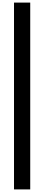

<svg xmlns="http://www.w3.org/2000/svg" viewBox="-20 -1082 341 1480"><path d="M88 378V-1062H213V378Z"/></svg>

Font: Undotted
Style: Bold
Weight: 700
Designer: Delve Withrington, Dave Bailey, Thomas Jockin
Foundry: Delve Fonts LLC
Version: Version 4.000